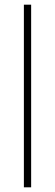

<svg xmlns="http://www.w3.org/2000/svg" viewBox="-20 -800 235 820"><path d="M82 -780H113V0H82Z"/></svg>

Font: Jost* Thin
Style: Regular
Weight: 200
Version: Version 3.7